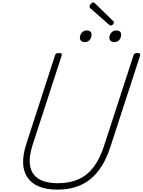

<svg xmlns="http://www.w3.org/2000/svg" viewBox="-20 -1576 1200 1615"><path d="M463 19Q370 19 307 -7.5Q244 -34 210.5 -84Q177 -134 174.5 -203Q172 -272 199 -358L443 -1111Q446 -1121 453 -1125.5Q460 -1130 476 -1130Q490 -1130 496.5 -1125.5Q503 -1121 499 -1110L253 -353Q221 -254 233 -182.5Q245 -111 303 -73Q361 -35 468 -35Q566 -35 640 -68Q714 -101 767 -170.5Q820 -240 854 -345L1103 -1111Q1106 -1121 1113 -1125.5Q1120 -1130 1136 -1130Q1165 -1130 1159 -1110L909 -342Q870 -220 808.5 -140Q747 -60 661.5 -20.5Q576 19 463 19ZM693 -1222Q675 -1222 663.5 -1231Q652 -1240 652 -1258Q652 -1282 668 -1301Q684 -1320 710 -1320Q728 -1320 739 -1311.5Q750 -1303 750 -1284Q750 -1261 735.5 -1241.5Q721 -1222 693 -1222ZM942 -1222Q924 -1222 912 -1231Q900 -1240 900 -1258Q900 -1282 916 -1301Q932 -1320 959 -1320Q976 -1320 987.5 -1311.5Q999 -1303 999 -1284Q999 -1261 984.5 -1241.5Q970 -1222 942 -1222ZM914 -1361Q911 -1361 907.5 -1362.5Q904 -1364 899 -1367L740 -1506Q735 -1512 734 -1515Q733 -1518 733 -1521Q733 -1528 738.5 -1536Q744 -1544 751.5 -1550Q759 -1556 765 -1556Q770 -1556 773 -1553Q776 -1550 780 -1547L934 -1397Q937 -1394 937.5 -1390.5Q938 -1387 938 -1385Q938 -1378 929.5 -1369.5Q921 -1361 914 -1361Z"/></svg>

Font: Playwrite CU ExtraLight
Style: Regular
Weight: 250
Designer: Veronika Burian, José Scaglione
Foundry: TypeTogether
Version: Version 1.002